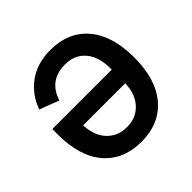

<svg xmlns="http://www.w3.org/2000/svg" viewBox="-179 -884 1071 1071"><g transform="rotate(-45 356.0 -349.0)"><path d="M356 12.2Q214.4 12.2 133.8 -81.1Q53.2 -174.3 53.2 -349.1V-390.1H522V-401.9Q522 -492.7 477.8 -543.9Q433.6 -595.2 357.9 -595.2Q232.4 -595.2 193.8 -475.1L79.1 -519Q108.9 -604.5 180.2 -657.2Q251.5 -710 357.9 -710Q499 -710 579.1 -615.7Q659.2 -521.5 659.2 -349.1Q659.2 -176.8 577.9 -82.3Q496.6 12.2 356 12.2ZM356 -103Q426.3 -103 471.4 -149.4Q516.6 -195.8 521 -275.9L522 -283.2H189.9V-275.9Q194.8 -195.8 240 -149.4Q285.2 -103 356 -103Z"/></g></svg>

Font: Anuphan SemiBold
Style: Bold
Weight: 600
Designer: Mike Abbink, Paul van der Laan, Pieter van Rosmalen, Mint Tantisuwanna
Foundry: Bold Monday; Cadson Demak
Version: Version 3.002;hotconv 1.0.109;makeotfexe 2.5.65596